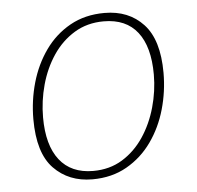

<svg xmlns="http://www.w3.org/2000/svg" viewBox="-44 -575 641 626"><g transform="rotate(-5 276.5 -261.5)"><path d="M320 -530Q399 -530 447 -478.5Q495 -427 495 -319Q495 -258 478.5 -200Q462 -142 429 -95.5Q396 -49 347 -21Q298 7 234 7Q157 7 108 -43.5Q59 -94 59 -205Q59 -266 75.5 -324Q92 -382 125 -428.5Q158 -475 207 -502.5Q256 -530 320 -530ZM315 -503Q261 -503 219 -477.5Q177 -452 148.5 -409.5Q120 -367 105.5 -314.5Q91 -262 91 -208Q91 -117 129 -68.5Q167 -20 239 -20Q293 -20 334.5 -45.5Q376 -71 404.5 -113.5Q433 -156 448 -209Q463 -262 463 -316Q463 -407 425.5 -455Q388 -503 315 -503Z"/></g></svg>

Font: Bitter ExtraLight
Style: Italic
Weight: 200
Italic angle: -9°
Designer: Sol Matas, and Bitter project Authors
Foundry: Sol Matas
Version: Version 2.001